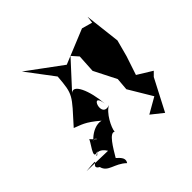

<svg xmlns="http://www.w3.org/2000/svg" viewBox="-281 -957 1218 1218"><g transform="rotate(-45 327.5 -348.5)"><path d="M639 -694 568 -714 314 -610 341 -616 105 -790 243 -607C231 -455 226 -462 84 -304C131 -284 159 -283 242 -212C162 -233 61 -118 115 -116C94 -232 190 -88 102 -186C113 -181 9 -62 86 -94C30 -35 78 -139 136 -48L-52 -53C113 -69 -41 -49 26 -12C41 49 107 36 166 93C194 54 134 21 138 18C171 -37 221 -125 251 -104C253 -138 299 -228 346 -249C241 -211 315 -408 333 -274C325 -392 275 -524 226 -460L393 -642L432 -598L425 -476L501 -326L494 -242L588 -85L483 -25L562 38L672 -174L700 -202L601 -263L643 -389L673 -501L645 -741Z"/></g></svg>

Font: Asimov Silicon
Style: Regular
Weight: 400
Designer: Google
Version: Version 2.000980; 2014